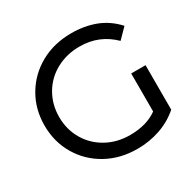

<svg xmlns="http://www.w3.org/2000/svg" viewBox="-161 -877 1053 1054"><g transform="rotate(-30 365.0 -350.0)"><path d="M595 -360H686V-78Q632 -31 563.5 -7.5Q495 16 419 16Q311 16 225 -31.5Q139 -79 89.5 -162.5Q40 -246 40 -350Q40 -454 89.5 -537.5Q139 -621 225 -668.5Q311 -716 420 -716Q502 -716 571 -690Q640 -664 694 -605L634 -544Q547 -630 423 -630Q341 -630 274.5 -594Q208 -558 170.5 -493.5Q133 -429 133 -350Q133 -271 170.5 -207Q208 -143 274 -106.5Q340 -70 422 -70Q527 -70 595 -119Z"/></g></svg>

Font: AtCorfu Sans
Style: AtCorfu Sans Regular
Weight: 400
Designer: Kostas Teopoulos
Foundry: Kostas Teopoulos
Version: Version 1.00 July 8, 2025, initial release